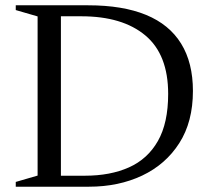

<svg xmlns="http://www.w3.org/2000/svg" viewBox="-20 -705 796 725"><path d="M615 -350.5Q615 -499 528.8 -571.2Q442.5 -643.5 287 -643.5H157V-685H313Q443.5 -685 531.5 -648.8Q619.5 -612.5 664 -540.2Q708.5 -468 708.5 -361.5Q708.5 -245 657 -164.5Q605.5 -84 516.8 -42Q428 0 316 0H157V-41.5H300.5Q396.5 -41.5 467 -73Q537.5 -104.5 576.2 -172.5Q615 -240.5 615 -350.5ZM39.5 0V-18L122 -42V-643L39.5 -667V-685H210V0Z"/></svg>

Font: Newsreader 36pt
Style: Regular
Weight: 400
Designer: Hugues Gentile
Foundry: Production Type
Version: Version 1.003